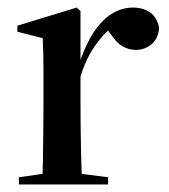

<svg xmlns="http://www.w3.org/2000/svg" viewBox="-20 -488 448 508"><path d="M30 0V-19L121 -32H165L266 -19V0ZM91 0Q93 -24 93.5 -61.5Q94 -99 94.5 -138.5Q95 -178 95 -211V-249Q95 -279 95 -302Q95 -325 94.5 -345.5Q94 -366 93 -387L26 -404V-420L183 -468L193 -459V-317V-314V-211Q193 -178 193.5 -138.5Q194 -99 195 -61.5Q196 -24 198 0ZM187 -263 174 -315H188Q205 -367 226.5 -400.5Q248 -434 275 -451Q302 -468 332 -468Q358 -468 376.5 -455.5Q395 -443 401 -415Q399 -386 381 -371Q363 -356 340 -356Q321 -356 305 -365Q289 -374 275 -395L255 -422L288 -423Q260 -408 230.5 -365.5Q201 -323 187 -263Z"/></svg>

Font: Source Serif 4 60pt SemiBold
Style: Regular
Weight: 600
Version: Version 4.004;hotconv 1.0.116;makeotfexe 2.5.65601